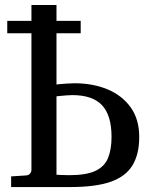

<svg xmlns="http://www.w3.org/2000/svg" viewBox="-20 -755 621 775"><path d="M24.9 0V-43L85.9 -46.9Q96.7 -47.9 101.8 -54.9Q106.9 -62 106.9 -67.9V-734.9H208V-414.1Q208 -414.1 220.5 -415.3Q232.9 -416.5 250 -417.7Q267.1 -418.9 280.8 -418.9Q355 -418.9 414.1 -394.3Q473.1 -369.6 507.6 -321.5Q542 -273.4 542 -202.1Q542 -132.3 514.6 -87.4Q487.3 -42.5 426.5 -21.2Q365.7 0 264.2 0Q204.6 0 144.5 0Q84.5 0 24.9 0ZM258.8 -47.9Q329.6 -47.9 366.5 -65.9Q403.3 -84 416.7 -118.7Q430.2 -153.3 430.2 -202.1Q430.2 -289.6 391.8 -330.3Q353.5 -371.1 272 -371.1Q261.7 -371.1 246.6 -369.9Q231.4 -368.7 219.7 -367.4Q208 -366.2 208 -366.2V-49.8Q208 -49.8 224.1 -48.8Q240.2 -47.9 258.8 -47.9ZM9.3 -620.6V-670.9H305.7V-620.6Z"/></svg>

Font: Charis
Style: Regular
Weight: 400
Designer: Walt Agee, Miriam Martin, Annie Olsen, Victor Gaultney, Lorna Priest, Alan Ward, Bob Hallissy, Martin Hosken, Sharon Cor
Foundry: SIL Global
Version: Version 7.000